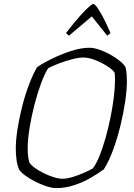

<svg xmlns="http://www.w3.org/2000/svg" viewBox="-20 -965 685 985"><path d="M269 0Q247 0 218 -9.5Q189 -19 160.5 -33.5Q132 -48 109.5 -64.5Q87 -81 78 -95Q69 -116 65 -143.5Q61 -171 61 -202Q61 -247 70 -304Q79 -361 94 -420Q109 -479 129 -531.5Q149 -584 170 -620Q200 -641 247 -664Q294 -687 345 -703.5Q396 -720 438 -720Q461 -720 489 -710.5Q517 -701 545 -685.5Q573 -670 594.5 -652.5Q616 -635 624 -620Q628 -604 629.5 -585Q631 -566 631 -548Q631 -503 622 -442.5Q613 -382 597 -317Q581 -252 559.5 -194Q538 -136 513 -97Q484 -75 445 -52.5Q406 -30 361 -15Q316 0 269 0ZM300 -48Q324 -48 354.5 -57.5Q385 -67 413 -79.5Q441 -92 456 -101Q474 -124 490.5 -165Q507 -206 521.5 -257.5Q536 -309 547 -363Q558 -417 564 -467Q570 -517 570 -554Q570 -565 569.5 -574.5Q569 -584 568 -592Q560 -606 532.5 -624Q505 -642 470.5 -656Q436 -670 407 -670Q384 -670 349.5 -661Q315 -652 282 -639.5Q249 -627 227 -615Q209 -587 190.5 -537Q172 -487 156.5 -427Q141 -367 131.5 -307.5Q122 -248 122 -202Q122 -180 124.5 -161Q127 -142 131 -131Q139 -118 159 -103.5Q179 -89 204.5 -76.5Q230 -64 255.5 -56Q281 -48 300 -48ZM334 -782Q328 -787 323.5 -790.5Q319 -794 319 -796Q366 -857 395.5 -889Q425 -921 440 -933Q455 -945 459 -945Q464 -945 474 -933Q484 -921 502 -889Q520 -857 547 -796Q546 -794 542 -790.5Q538 -787 530 -782L451 -881Z"/></svg>

Font: Texturina 72pt 72pt Thin
Style: Italic
Weight: 100
Italic angle: -11°
Designer: Guillermo Torres Carreño
Foundry: Omnibus-Type
Version: Version 1.002; ttfautohint (v1.8.3)